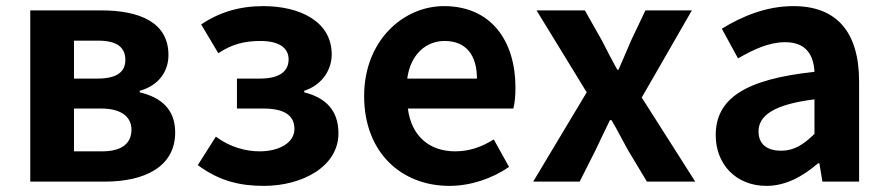

<svg xmlns="http://www.w3.org/2000/svg" viewBox="-20 -594 2901 628"><path d="M79 0H323C451 0 553 -47 553 -161C553 -238 505 -276 437 -292V-297C501 -315 531 -362 531 -414C531 -522 435 -560 311 -560H79ZM222 -337V-461H302C364 -461 390 -438 390 -398C390 -360 364 -337 299 -337ZM222 -99V-239H311C379 -239 410 -210 410 -170C410 -127 381 -99 314 -99Z M843 14C967 14 1087 -48 1087 -158C1087 -235 1043 -275 975 -292V-297C1036 -317 1065 -368 1065 -416C1065 -525 959 -574 841 -574C764 -574 697 -554 638 -514L694 -420C738 -449 779 -460 832 -460C890 -460 924 -439 924 -400C924 -359 892 -337 830 -337H755V-239H841C908 -239 943 -218 943 -172C943 -127 893 -99 829 -99C785 -99 733 -112 686 -147L627 -54C698 -1 767 14 843 14Z M1450 14C1519 14 1590 -10 1645 -48L1595 -138C1555 -113 1515 -99 1469 -99C1386 -99 1326 -147 1314 -239H1659C1663 -252 1666 -279 1666 -307C1666 -461 1586 -574 1432 -574C1299 -574 1171 -461 1171 -280C1171 -95 1293 14 1450 14ZM1312 -337C1323 -418 1375 -460 1434 -460C1506 -460 1540 -412 1540 -337Z M1724 0H1876L1928 -103C1944 -136 1959 -169 1975 -201H1980C1985 -193 1989 -185 1994 -177L2021 -127C2025 -119 2030 -111 2034 -103L2096 0H2254L2079 -275L2243 -560H2091L2044 -461C2031 -429 2016 -397 2003 -366H1999C1982 -397 1965 -429 1949 -461L1893 -560H1735L1899 -292Z M2487 14C2551 14 2607 -18 2656 -60H2660L2670 0H2790V-327C2790 -489 2717 -574 2575 -574C2487 -574 2407 -541 2341 -500L2394 -403C2446 -433 2496 -456 2548 -456C2617 -456 2641 -414 2644 -359C2418 -335 2321 -272 2321 -152C2321 -57 2387 14 2487 14ZM2535 -101C2492 -101 2461 -120 2461 -164C2461 -214 2507 -252 2644 -269V-156C2608 -121 2577 -101 2535 -101Z"/></svg>

Font: DAIFUKU Sans JP
Style: Bold
Weight: 700
Designer: Original font ‘Source Han Sans JP’ : Ryoko NISHIZUKA  (kana, bopomofo & ideographs); Paul D. Hunt (Latin, Greek & Cyrill
Foundry: Daifuku
Version: Version 1.001